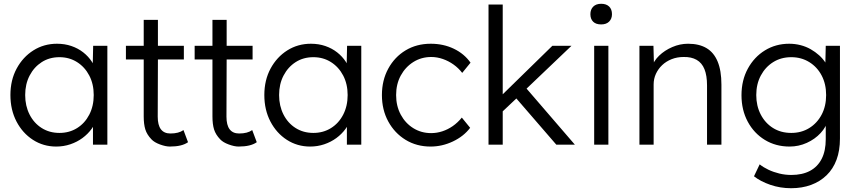

<svg xmlns="http://www.w3.org/2000/svg" viewBox="-20 -764 4529 1014"><path d="M35 -262Q35 -341 68 -402Q101 -463 156.5 -498Q212 -533 281 -533Q322 -533 357 -521Q392 -509 419.5 -487.5Q447 -466 465.5 -437.5Q484 -409 491 -376L469 -387L472 -522H547V0H471V-128L491 -141Q484 -111 464 -83.5Q444 -56 415.5 -35Q387 -14 351.5 -2Q316 10 277 10Q209 10 154 -25.5Q99 -61 67 -122.5Q35 -184 35 -262ZM475 -262Q475 -320 451.5 -365Q428 -410 387 -436Q346 -462 294 -462Q241 -462 200.5 -436Q160 -410 136.5 -365Q113 -320 113 -262Q113 -205 136 -159.5Q159 -114 200 -88Q241 -62 294 -62Q346 -62 387 -87.5Q428 -113 451.5 -158.5Q475 -204 475 -262Z M645 -522H739V-659H814V-522H951V-450H814L813 -148Q813 -59 880 -59Q924 -59 949 -77L973 -13Q941 10 877 10Q855 10 825 -1Q795 -12 780 -28Q756 -53 747.5 -80.5Q739 -108 739 -149V-450H645Z M1008 -522H1102V-659H1177V-522H1314V-450H1177L1176 -148Q1176 -59 1243 -59Q1287 -59 1312 -77L1336 -13Q1304 10 1240 10Q1218 10 1188 -1Q1158 -12 1143 -28Q1119 -53 1110.5 -80.5Q1102 -108 1102 -149V-450H1008Z M1376 -262Q1376 -341 1409 -402Q1442 -463 1497.5 -498Q1553 -533 1622 -533Q1663 -533 1698 -521Q1733 -509 1760.5 -487.5Q1788 -466 1806.5 -437.5Q1825 -409 1832 -376L1810 -387L1813 -522H1888V0H1812V-128L1832 -141Q1825 -111 1805 -83.5Q1785 -56 1756.5 -35Q1728 -14 1692.5 -2Q1657 10 1618 10Q1550 10 1495 -25.5Q1440 -61 1408 -122.5Q1376 -184 1376 -262ZM1816 -262Q1816 -320 1792.5 -365Q1769 -410 1728 -436Q1687 -462 1635 -462Q1582 -462 1541.5 -436Q1501 -410 1477.5 -365Q1454 -320 1454 -262Q1454 -205 1477 -159.5Q1500 -114 1541 -88Q1582 -62 1635 -62Q1687 -62 1728 -87.5Q1769 -113 1792.5 -158.5Q1816 -204 1816 -262Z M1997 -262Q1997 -340 2030.5 -401.5Q2064 -463 2122 -498Q2180 -533 2255 -533Q2322 -533 2377 -506.5Q2432 -480 2465 -433L2421 -379Q2402 -404 2375.5 -423Q2349 -442 2318.5 -452.5Q2288 -463 2258 -463Q2205 -463 2163 -436.5Q2121 -410 2096.5 -365Q2072 -320 2072 -262Q2072 -204 2096.5 -158.5Q2121 -113 2163 -87Q2205 -61 2257 -61Q2287 -61 2316 -70.5Q2345 -80 2371 -98Q2397 -116 2419 -143L2463 -89Q2429 -44 2372 -17Q2315 10 2254 10Q2180 10 2122 -25.5Q2064 -61 2030.5 -122.5Q1997 -184 1997 -262Z M2761 -296 3016 0H2918L2707 -244L2635 -176V0H2560V-740H2635V-266L2897 -522H2998Z M3118 0V-522H3193V0ZM3098 -689Q3098 -714 3113 -729Q3128 -744 3155 -744Q3182 -744 3197 -729.5Q3212 -715 3212 -689Q3212 -665 3197 -650Q3182 -635 3155 -635Q3127 -635 3112.5 -649.5Q3098 -664 3098 -689Z M3357 -522H3431L3434 -413L3422 -408Q3432 -442 3461 -470Q3490 -498 3530.5 -515.5Q3571 -533 3614 -533Q3672 -533 3711 -510Q3750 -487 3770 -439Q3790 -391 3790 -317V0H3714V-313Q3714 -365 3700.5 -398.5Q3687 -432 3659 -448Q3631 -464 3590 -463Q3556 -463 3527 -451.5Q3498 -440 3477 -420Q3456 -400 3444 -374Q3432 -348 3432 -318V0H3395Q3388 0 3379 0Q3370 0 3357 0Z M3962 167 3992 104Q4012 120 4038.5 132.5Q4065 145 4096 152.5Q4127 160 4159 160Q4217 160 4257.5 138.5Q4298 117 4319.5 75Q4341 33 4341 -29V-129L4353 -132Q4344 -94 4314 -61.5Q4284 -29 4241 -9.5Q4198 10 4150 10Q4077 10 4019.5 -25Q3962 -60 3929 -121.5Q3896 -183 3896 -261Q3896 -340 3929.5 -401.5Q3963 -463 4020 -498Q4077 -533 4148 -533Q4179 -533 4208 -525.5Q4237 -518 4261.5 -504Q4286 -490 4306 -472Q4326 -454 4339.5 -433Q4353 -412 4359 -390L4338 -393L4341 -522H4416V-32Q4416 31 4398 79.5Q4380 128 4345.5 161.5Q4311 195 4263.5 212.5Q4216 230 4158 230Q4100 230 4048 212Q3996 194 3962 167ZM4343 -262Q4343 -320 4319.5 -365Q4296 -410 4254 -436Q4212 -462 4159 -462Q4105 -462 4063.5 -436Q4022 -410 3998 -365Q3974 -320 3974 -262Q3974 -205 3997.5 -159.5Q4021 -114 4062.5 -88Q4104 -62 4159 -62Q4212 -62 4253.5 -87.5Q4295 -113 4319 -158Q4343 -203 4343 -262Z"/></svg>

Font: Mach Light
Style: Regular
Weight: 300
Version: Version 1.002